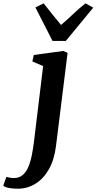

<svg xmlns="http://www.w3.org/2000/svg" viewBox="-140 -866 575 1142"><path d="M193 2.5Q183 84 150.8 140.8Q118.5 197.5 70.5 227Q22.5 256.5 -35 256.5Q-62.5 256.5 -86.5 252Q-110.5 247.5 -120.5 238.5L-102 186Q-95 188.5 -81.8 190.8Q-68.5 193 -58 193Q-27 193 -6 175.8Q15 158.5 28 128.2Q41 98 49 58.2Q57 18.5 62.5 -27L116.5 -473L52.5 -500.5L61 -539L237 -563L262 -551.5ZM172.5 -622.5 70.5 -822 119.5 -846Q144.5 -815 170.2 -782.2Q196 -749.5 223 -717.5Q260.5 -749.5 294.8 -782.2Q329 -815 368.5 -846L414.5 -820.5L251.5 -622.5Z"/></svg>

Font: Merriweather 28pt
Style: Bold Italic
Weight: 700
Italic angle: -7.8°
Version: Version 2.101